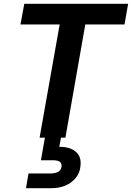

<svg xmlns="http://www.w3.org/2000/svg" viewBox="-20 -720 690 1004"><path d="M187 0 292 -592H87L107 -700H650L631 -592H426L322 0ZM116 264 129 187H243Q270 187 285 178Q300 169 302 150Q303 133 292 125.5Q281 118 256 118H194L216 -7H300L290 48Q322 47 348.5 57Q375 67 390 89Q405 111 401 147Q398 184 376 210.5Q354 237 321.5 250.5Q289 264 251 264Z"/></svg>

Font: DM Sans 12pt
Style: Bold Italic
Weight: 700
Italic angle: -10°
Version: Version 4.004;gftools[0.9.30]